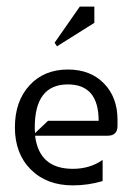

<svg xmlns="http://www.w3.org/2000/svg" viewBox="-20 -555 400 580"><path d="M152 -415 145 -426 221 -535H265V-486ZM85 -170Q85 -161 86 -153L125 -190H278Q278 -300 185 -300Q85 -300 85 -170ZM185 -345Q253 -345 294 -303Q335 -261 335 -193V-175Q335 -145 305 -145H86Q98 -45 200 -45Q252 -45 290 -72V-8Q246 5 200 5Q121 5 73 -43Q25 -91 25 -170Q25 -249 69 -297Q113 -345 185 -345Z"/></svg>

Font: Glametrix
Style: Regular
Weight: 500
Designer: gluk
Foundry: gluk
Version: Version 0.40